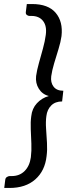

<svg xmlns="http://www.w3.org/2000/svg" viewBox="-20 -787 377 952"><path d="M139 -767Q219 -767 256 -723.5Q293 -680 285 -608Q281 -579 270 -543.5Q259 -508 248.5 -473Q238 -438 234 -409Q230 -378 245.5 -357.5Q261 -337 294 -337L288 -284Q254 -284 234 -264Q214 -244 210 -212Q206 -184 208.5 -148.5Q211 -113 213 -78Q215 -43 211 -13Q203 60 155 102.5Q107 145 27 145H1L6 105Q7 95 14.5 90.5Q22 86 28 86H38Q77 86 102 61Q127 36 133 -7Q137 -39 135.5 -75Q134 -111 132.5 -146.5Q131 -182 135 -211Q139 -249 163 -275Q187 -301 222 -311Q190 -319 172.5 -347Q155 -375 159 -410Q163 -439 173 -474.5Q183 -510 193 -546.5Q203 -583 207 -614Q213 -658 193.5 -683Q174 -708 136 -708H126Q120 -708 113.5 -712.5Q107 -717 108 -727L113 -767Z"/></svg>

Font: Aleo
Style: Italic
Weight: 400
Italic angle: -7°
Designer: Alessio Laiso
Foundry: Alessio Laiso
Version: Version 2.001;gftools[0.9.29]